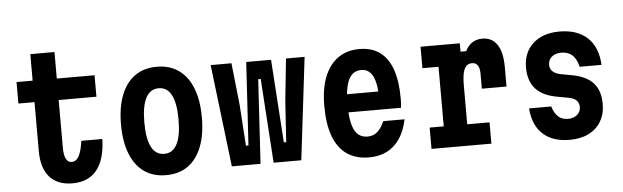

<svg xmlns="http://www.w3.org/2000/svg" viewBox="-49 -945 3698 1140"><g transform="rotate(-5 1800.0 -375.0)"><path d="M303 -768V-610H528V-482H303V-195Q303 -154 314.5 -131.5Q326 -109 348 -109Q375 -109 391 -137.5Q407 -166 416 -229H541Q538 -107 487.5 -44.5Q437 18 342 18Q253 18 206 -35.5Q159 -89 159 -190V-482H63V-610H159V-768Z M900 18Q823 18 769.5 -20Q716 -58 687.5 -130Q659 -202 659 -305Q659 -408 687.5 -480Q716 -552 769.5 -590Q823 -628 900 -628Q977 -628 1030.5 -590Q1084 -552 1112.5 -480Q1141 -408 1141 -305Q1141 -202 1112.5 -130Q1084 -58 1031 -20Q978 18 900 18ZM900 -109Q951 -109 976.5 -158.5Q1002 -208 1002 -305Q1002 -401 976.5 -450.5Q951 -500 900 -500Q849 -500 823.5 -450.5Q798 -401 798 -305Q798 -208 823.5 -158.5Q849 -109 900 -109Z M1293 0 1220 -610H1344L1371 -359L1387 -115H1402L1432 -610H1580L1613 -115H1627L1643 -359L1669 -610H1780L1707 0H1542L1509 -502H1494L1464 0Z M1977 -367H2251L2200 -315Q2200 -412 2177.5 -457.5Q2155 -503 2108 -503Q2057 -503 2033 -454.5Q2009 -406 2009 -309Q2009 -205 2033 -155.5Q2057 -106 2112 -106Q2145 -106 2169 -126Q2193 -146 2212 -189H2339Q2325 -121 2294 -75Q2263 -29 2217 -5.5Q2171 18 2110 18Q2031 18 1978 -19Q1925 -56 1898 -128.5Q1871 -201 1871 -309Q1871 -411 1899 -482Q1927 -553 1980 -590.5Q2033 -628 2108 -628Q2181 -628 2229.5 -592.5Q2278 -557 2302.5 -487.5Q2327 -418 2327 -315Q2327 -298 2326.5 -285.5Q2326 -273 2324 -259H1977Z M2471 -610H2705V-560H2739Q2753 -591 2779 -608.5Q2805 -626 2840 -626Q2898 -626 2928.5 -580Q2959 -534 2959 -446V-330H2812V-418Q2812 -486 2767 -486Q2735 -486 2721 -456Q2707 -426 2707 -362V-127H2840V0H2483V-127H2567V-482H2471Z M3213 -189Q3226 -147 3248.5 -127Q3271 -107 3306 -107Q3340 -107 3361 -125Q3382 -143 3382 -171Q3382 -196 3366 -211.5Q3350 -227 3317 -232L3257 -243Q3169 -258 3126.5 -304.5Q3084 -351 3084 -432Q3084 -522 3142.5 -575Q3201 -628 3300 -628Q3406 -628 3466.5 -571.5Q3527 -515 3532 -409H3402Q3390 -457 3365.5 -479.5Q3341 -502 3300 -502Q3265 -502 3243.5 -484Q3222 -466 3222 -436Q3222 -412 3238.5 -396.5Q3255 -381 3287 -375L3347 -364Q3435 -349 3477 -303.5Q3519 -258 3519 -178Q3519 -118 3493 -74Q3467 -30 3419.5 -6Q3372 18 3306 18Q3204 18 3146 -35.5Q3088 -89 3081 -189Z"/></g></svg>

Font: Martian Mono Condensed SemiBold
Style: Regular
Weight: 600
Width: 3
Designer: Roman Shamin
Foundry: Evil Martians
Version: Version 1.000